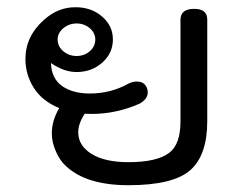

<svg xmlns="http://www.w3.org/2000/svg" viewBox="-20 -512 664 540"><path d="M341.1 8.9Q223.8 8.9 166.3 -44.1Q149 -59.4 137.4 -85.6Q125.7 -111.9 125.7 -136.6Q125.7 -172.8 146.5 -207.9Q98 -228.2 74.8 -265.3Q51.5 -302.5 51.5 -346Q51.5 -410.4 104.5 -456.9Q143.6 -491.6 191.1 -491.6H195Q237.6 -491.1 267.6 -465.1Q297.5 -439.1 297.5 -401Q297.5 -362.4 267.6 -335.9Q237.6 -309.4 195.5 -309.4Q159.9 -309.4 123.3 -334.7Q124.8 -291.1 154.7 -270Q184.7 -249 232.7 -249Q291.6 -249 342.1 -277.2Q353.5 -282.7 364.4 -282.7Q380.2 -282.7 387.9 -273.5Q395.5 -264.4 395.5 -252Q395.5 -233.2 372.3 -220.3Q306.4 -191.6 238.6 -191.6L218.3 -192.1Q200 -164.4 200 -140.1Q200 -102.5 237.4 -79.2Q274.8 -55.9 341.1 -55.9Q421.3 -55.9 455.9 -82.2Q487.6 -105.9 487.6 -170.3V-456.4Q487.6 -487.1 526.2 -487.1Q562.9 -487.1 562.9 -457.4V-171.3Q562.9 -75.2 514.9 -33.2Q466.8 8.9 341.1 8.9ZM195.5 -354.5Q216.8 -354.5 232.4 -367.8Q248 -381.2 248 -401Q248 -419.3 232.4 -432.7Q216.8 -446 195.5 -446Q174.3 -446 158.2 -432.7Q142.1 -419.3 142.1 -401Q142.1 -381.2 158.2 -367.8Q174.3 -354.5 195.5 -354.5Z"/></svg>

Font: Shan Wanhai
Style: Regular
Weight: 400
Designer: Khon Soe Zaw Thu
Foundry: Shan Unicode
Version: Version 1.00 June 3, 2017, initial release